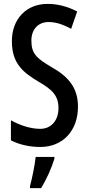

<svg xmlns="http://www.w3.org/2000/svg" viewBox="-20 -744 456 985"><path d="M380 -197C380 -290 335 -349 244 -400C168 -445 141 -468 141 -536C141 -591 174 -631 229 -631C265 -631 301 -620 345 -596L376 -685C330 -709 279 -724 226 -724C114 -725 40 -645 41 -531C41 -414 105 -369 176 -326C249 -284 280 -253 280 -189C280 -131 247 -83 186 -83C139 -83 84 -100 36 -127V-24C81 -1 134 10 187 10C301 10 380 -72 380 -197ZM259 71V61H163C159 102 144 174 134 210V221H191C217 179 244 120 259 71Z"/></svg>

Font: Noto Sans Malayalam ExtraCondensed Medium
Style: Regular
Weight: 500
Width: 2
Designer: Jelle Bosma - Monotype Design Team
Foundry: Monotype Imaging Inc.
Version: Version 2.104